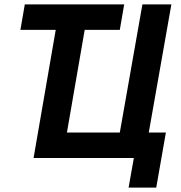

<svg xmlns="http://www.w3.org/2000/svg" viewBox="-20 -720 826 875"><path d="M73 -584H234L133 0H590L566 135H692L736 -116H658L761 -700H629L526 -116H285L366 -584H526L546 -700H93Z"/></svg>

Font: Fixel Text 20240404 SemiBold
Style: Italic
Weight: 600
Width: 4
Italic angle: -10°
Designer: AlfaBravo + MacPaw
Foundry: Kyrylo Tkachov, Marchela Mozhyna, Serhii Makarenko, Maria Weinstein, Zakhar Kryvoshyya
Version: Version 1.211;Glyphs 3.2 (3225)